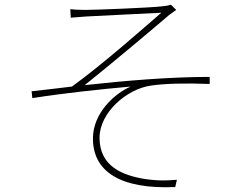

<svg xmlns="http://www.w3.org/2000/svg" viewBox="-20 -767 1040 814"><path d="M278 -728 280 -692C292 -693 317 -695 344 -697C389 -700 616 -710 664 -713C599 -657 413 -492 285 -400C235 -394 169 -386 114 -380L117 -351C256 -373 412 -389 534 -400C468 -372 374 -289 374 -180C374 -39 491 36 723 26L730 -5C695 -2 657 1 595 -8C502 -23 402 -60 402 -183C402 -289 516 -389 619 -404C678 -413 769 -415 869 -411V-441C703 -441 509 -425 339 -406C431 -479 622 -639 699 -705C707 -711 721 -721 727 -725L705 -747C695 -744 680 -741 666 -740C612 -734 387 -725 342 -725C315 -725 295 -726 278 -728Z"/></svg>

Font: Harano Aji Gothic ExtraLight
Style: Regular
Weight: 250
Foundry: Masamichi Hosoda
Version: HaranoAjiGothic-ExtraLight version 20230610;ttx 4.39.4